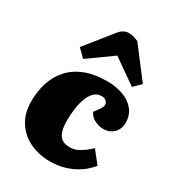

<svg xmlns="http://www.w3.org/2000/svg" viewBox="-198 -937 969 1066"><g transform="rotate(30 286.0 -404.5)"><path d="M343 -531Q400 -531 446 -514Q492 -497 519 -463.5Q546 -430 546 -381Q546 -341 520 -315.5Q494 -290 453 -290Q427 -290 398.5 -304Q370 -318 359 -345L384 -379Q398 -398 397 -412.5Q396 -427 385 -435.5Q374 -444 357 -444Q328 -444 308.5 -424Q289 -404 277.5 -371.5Q266 -339 261.5 -302Q257 -265 257 -229Q257 -192 265 -164.5Q273 -137 291.5 -123Q310 -109 343 -109Q370 -109 392 -119.5Q414 -130 433 -144.5Q452 -159 468 -175L530 -97Q520 -85 500.5 -66Q481 -47 451 -29Q421 -11 380 1.5Q339 14 286 14Q218 14 160 -13Q102 -40 67 -93.5Q32 -147 32 -226Q32 -289 50 -344.5Q68 -400 105.5 -442Q143 -484 202 -507.5Q261 -531 343 -531ZM521 -616 476 -572 319 -682 164 -571 115 -619 248 -785Q263 -805 279.5 -814Q296 -823 312 -823Q328 -823 344 -818.5Q360 -814 375 -807Z"/></g></svg>

Font: Literata Black
Style: Italic
Weight: 900
Italic angle: -2°
Designer: Latin by Veronika Burian and Jose Scaglione. Greek by Irene Vlachou. Cyrillic by Vera Evstafieva
Foundry: TypeTogether
Version: Version 3.002